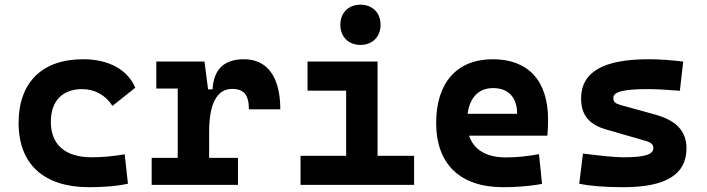

<svg xmlns="http://www.w3.org/2000/svg" viewBox="-20 -776 2970 806"><path d="M353.5 9.8C406.7 9.8 464.4 6.8 517.1 -4.9L503.4 -128.4C459 -120.6 412.1 -115.7 365.2 -115.7C255.4 -115.7 193.4 -167.5 193.4 -264.6C193.4 -352.5 242.2 -401.9 325.2 -401.9C377.9 -401.9 423.3 -376.5 452.1 -331.5L547.9 -407.7C515.6 -483.9 436 -527.3 329.1 -527.3C155.3 -527.3 58.1 -428.7 58.1 -259.8C58.1 -85.9 165 9.8 353.5 9.8Z M857.9 -222.7C857.9 -337.9 889.6 -402.8 954.1 -402.8C1003.4 -402.8 1024.9 -377.9 1024.9 -316.9H1156.7C1156.7 -452.6 1102.5 -527.3 1004.4 -527.3C920.9 -527.3 877.4 -485.8 872.1 -400.9H853.5L838.4 -517.6H636.2V-404.3H726.1V-113.3H616.7V0H979V-113.3H857.9Z M1241.7 0H1718.3V-122.1H1564.9V-517.6H1271V-395.5H1433.1V-122.1H1241.7ZM1493.2 -587.4C1543.5 -587.4 1577.6 -621.6 1577.6 -671.9C1577.6 -722.2 1543.5 -756.3 1493.2 -756.3C1442.9 -756.3 1408.7 -722.2 1408.7 -671.9C1408.7 -621.6 1442.9 -587.4 1493.2 -587.4Z M2091.8 9.8C2133.8 9.8 2189 7.8 2255.4 -3.9L2242.7 -128.9C2195.3 -120.1 2150.4 -115.2 2103.5 -115.2C2022.5 -115.2 1969.2 -146.5 1949.2 -206.5H2277.8C2279.8 -227.5 2280.8 -249 2280.8 -273.4C2280.8 -438.5 2196.3 -527.3 2048.8 -527.3C1897.9 -527.3 1811 -428.7 1811 -259.8C1811 -85.9 1912.6 9.8 2091.8 9.8ZM1942.9 -298.3C1952.1 -367.7 1990.2 -406.2 2049.8 -406.2C2113.3 -406.2 2150.9 -368.2 2150.9 -298.3Z M2596.7 9.8C2775.4 9.8 2861.8 -43.5 2861.8 -153.3C2861.8 -226.6 2817.9 -271 2729 -295.4L2584 -335.4C2563.5 -341.3 2554.7 -348.6 2554.7 -365.2C2554.7 -391.1 2598.1 -401.9 2700.2 -401.9C2731 -401.9 2774.4 -399.9 2834 -395L2848.1 -517.6C2794.9 -523.9 2747.1 -527.3 2703.1 -527.3C2512.2 -527.3 2419.4 -473.6 2419.4 -362.3C2419.4 -292.5 2454.1 -252.9 2523.4 -232.9L2691.9 -184.1C2713.4 -177.7 2722.7 -169.4 2722.7 -153.8C2722.7 -127 2685.1 -115.7 2596.7 -115.7C2564.9 -115.7 2509.3 -121.1 2427.2 -131.3L2411.6 -4.9C2457.5 4.9 2517.6 9.8 2596.7 9.8Z"/></svg>

Font: Cascadia Code
Style: Bold
Weight: 700
Monospace: yes
Designer: Aaron Bell
Foundry: Saja Typeworks
Version: Version 2404.023